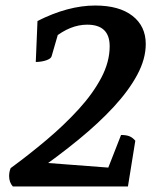

<svg xmlns="http://www.w3.org/2000/svg" viewBox="-20 -675 571 695"><path d="M26.5 0Q13 -15 13 -37.8Q13 -44.1 14.2 -51.6Q15.5 -59.1 18.5 -66.4Q85.8 -115.6 149.5 -169.4Q213.1 -223.1 264.6 -279.5Q316.1 -335.8 346.6 -393.4Q377 -451 377 -507.5Q377 -585.7 295.6 -585.7Q234.8 -585.7 175 -537.5L195.4 -570L166.7 -471Q164.2 -462.7 148 -456.9Q131.7 -451.1 109.5 -450.6L115.7 -599Q226.5 -655 324.6 -655Q411.5 -655 459.5 -617.6Q507.6 -580.2 507.6 -515.7Q507.6 -461.5 476.9 -404.4Q446.3 -347.3 391.7 -288.2Q337.2 -229.2 263.8 -169.2Q190.5 -109.2 104.9 -49.8L94.5 -89.5L402.9 -66L364.6 -49.5L418.2 -186.4Q437.1 -186.4 448.7 -181.7Q460.2 -177 469.8 -165.6L443.1 0Z"/></svg>

Font: Petrona
Style: Italic
Weight: 400
Italic angle: -9°
Designer: Ringo R. Seeber
Foundry: Ringo R. Seeber
Version: Version 2.001; ttfautohint (v1.8.3)